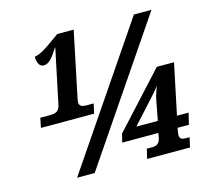

<svg xmlns="http://www.w3.org/2000/svg" viewBox="-103 -839 1040 959"><g transform="rotate(-15 416.5 -359.5)"><path d="M71 -287H346L357 -337H322C301 -337 283 -340 283 -363C283 -369 285 -377 287 -388L356 -719H271C188 -659 169 -646 133 -638C134 -610 142 -585 166 -585C196 -585 215 -615 242 -656H244L185 -375C178 -341 157 -337 132 -337H81ZM181 0H272L757 -714H666ZM543 0H765L776 -50H758C740 -50 725 -53 725 -74C725 -78 726 -90 729 -104L731 -111H789L803 -170H743L798 -432H709L455 -155L444 -111H631L627 -88C620 -54 602 -50 581 -50H555ZM533 -170 660 -310C668 -319 674 -327 684 -340C676 -315 667 -294 664 -275L644 -170Z"/></g></svg>

Font: Noto Serif SemiCondensed Black
Style: Italic
Weight: 900
Width: 4
Italic angle: -12°
Designer: Monotype Design Team
Foundry: Monotype Imaging Inc.
Version: Version 2.014